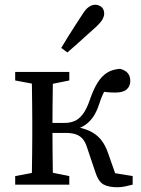

<svg xmlns="http://www.w3.org/2000/svg" viewBox="-20 -778 593 809"><path d="M44 0V-36L150 -56H173L272 -36V0ZM44 -439V-475H272V-439L173 -419H150ZM113 0Q114 -23 114.5 -60Q115 -97 115.5 -137.5Q116 -178 116 -210V-265Q116 -297 115.5 -337.5Q115 -378 114.5 -415.5Q114 -453 113 -475H204Q203 -453 202.5 -415Q202 -377 201.5 -334.5Q201 -292 201 -256V-221Q201 -184 201.5 -141Q202 -98 202.5 -60.5Q203 -23 204 0ZM382 -52 347 -156Q340 -179 328.5 -192.5Q317 -206 299.5 -212Q282 -218 256 -218H158V-260H252Q275 -260 294 -268Q313 -276 329 -297Q345 -318 358 -356Q373 -400 390.5 -428.5Q408 -457 431 -471.5Q454 -486 486 -488Q509 -482 519 -469Q529 -456 529 -437Q529 -415 514 -401.5Q499 -388 466 -388Q444 -388 428 -390Q412 -392 388 -396L449 -436Q436 -420 423 -398.5Q410 -377 398 -340Q387 -306 371.5 -284Q356 -262 335 -249Q314 -236 286 -229V-245Q328 -240 357 -226.5Q386 -213 405 -190Q424 -167 436 -131L479 -9L418 -56L539 -36V0Q524 4 507 7.5Q490 11 476 11Q436 11 415 -1.5Q394 -14 382 -52ZM238 -576Q252 -600 266.5 -623Q281 -646 296 -669.5Q311 -693 327 -717Q341 -740 354.5 -749Q368 -758 381 -758Q395 -758 407 -749Q419 -740 419 -720Q419 -710 412.5 -697.5Q406 -685 385 -665Q365 -647 345 -629Q325 -611 305 -593Q285 -575 264 -557Z"/></svg>

Font: Source Serif 4 Variable
Style: Regular
Weight: 400
Designer: Frank Grießhammer
Foundry: Adobe
Version: Version 4.005;hotconv 1.1.0;makeotfexe 2.6.0